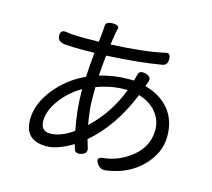

<svg xmlns="http://www.w3.org/2000/svg" viewBox="-116 -933 1232 1116"><g transform="rotate(15 500.0 -374.5)"><path d="M634 -504 643 -538Q648 -571 687.5 -561Q727 -551 717 -520L706 -490Q799 -465 852 -401.5Q905 -338 905 -239Q905 -140 824.5 -58Q744 24 617 42Q578 50 556.5 16.5Q535 -17 573 -22Q671 -31 749.5 -96Q828 -161 828 -259Q828 -317 790 -363.5Q752 -410 684 -430Q601 -224 461 -105L476 -55Q485 -24 449 -13Q413 -2 404 -33L397 -58Q305 -3 240 -3Q109 -3 109 -129Q109 -223 180.5 -313.5Q252 -404 359 -453Q360 -486 370 -600L296 -599Q243 -599 195 -602.5Q147 -606 146 -643.5Q145 -681 183 -674.5Q221 -668 288 -668Q355 -668 378 -669Q379 -679 381 -695L384 -724L387 -767Q388 -794 430 -793Q472 -792 465 -768Q459 -755 448 -671Q659 -681 772 -708Q799 -714 799.5 -677Q800 -640 769 -635Q634 -612 440 -602Q435 -563 429 -479Q516 -504 597 -504ZM427 -409V-339Q426 -284 443 -185Q557 -292 613 -441H596Q514 -441 427 -409ZM356 -378Q283 -336 234 -269.5Q185 -203 185 -141.5Q185 -80 242 -80Q305 -80 380 -133Q356 -255 356 -360Z"/></g></svg>

Font: Raw Maruko Gothic CJK TC
Style: Regular
Weight: 400
Version: Version 1.001